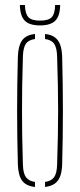

<svg xmlns="http://www.w3.org/2000/svg" viewBox="-20 -739 318 763"><path d="M51 -85Q49.5 -138.5 48.8 -192.2Q48 -246 48 -299.5Q48 -353 48.8 -406.8Q49.5 -460.5 51 -514Q52.5 -557 67.8 -578.5Q83 -600 119 -604V-584Q93.5 -580.5 82.8 -565Q72 -549.5 71 -514Q69 -450.5 68.2 -399Q67.5 -347.5 67.5 -299.5Q67.5 -251.5 68.2 -200Q69 -148.5 71 -85Q72 -50 83.2 -34.8Q94.5 -19.5 119 -16V4Q83 0 67.8 -21.2Q52.5 -42.5 51 -85ZM159 4V-16Q184 -19.5 195 -34.8Q206 -50 207 -85Q209 -148.5 210 -200Q211 -251.5 211 -299.5Q211 -347.5 210 -399Q209 -450.5 207 -514Q206 -549.5 195.2 -565Q184.5 -580.5 159 -584V-604Q183 -601.5 197.5 -591Q212 -580.5 219 -561.8Q226 -543 227 -514Q228.5 -460.5 229.2 -406.8Q230 -353 230 -299.5Q230 -246 229.2 -192.2Q228.5 -138.5 227 -85Q226 -57 219 -38.2Q212 -19.5 197.5 -9.2Q183 1 159 4ZM139 -638Q97 -638 78.5 -656.8Q60 -675.5 59 -719H79Q80 -684.5 92.8 -670.8Q105.5 -657 139 -657Q173 -657 185.8 -670.8Q198.5 -684.5 199 -719H219Q218.5 -675.5 199.8 -656.8Q181 -638 139 -638Z"/></svg>

Font: Big Shoulders Stencil Display Thin Thin
Style: Regular
Weight: 250
Version: Version 2.001